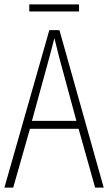

<svg xmlns="http://www.w3.org/2000/svg" viewBox="-20 -852 491 872"><path d="M339 -832H113V-800H339ZM412 0H451L250 -715H204L0 0H40L116 -267H337ZM249 -591 327 -303H125L204 -591C212 -623 220 -649 227 -679C234 -649 242 -621 249 -591Z"/></svg>

Font: Noto Sans Malayalam Condensed ExtraLight
Style: Regular
Weight: 200
Width: 3
Designer: Jelle Bosma - Monotype Design Team
Foundry: Monotype Imaging Inc.
Version: Version 2.104